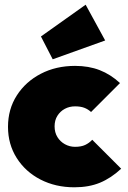

<svg xmlns="http://www.w3.org/2000/svg" viewBox="-20 -784 545 816"><path d="M296 12Q216 12 152 -21Q88 -54 51 -112.5Q14 -171 14 -245Q14 -320 51.5 -378.5Q89 -437 153.5 -470.5Q218 -504 299 -504Q357 -504 403.5 -486Q450 -468 490 -431L367 -308Q354 -320 338 -326Q322 -332 299 -332Q275 -332 255.5 -321.5Q236 -311 224 -292Q212 -273 212 -247Q212 -221 224 -201.5Q236 -182 256 -171Q276 -160 299 -160Q325 -160 342 -168Q359 -176 372 -190L495 -67Q452 -27 405 -7.5Q358 12 296 12ZM204 -532 154 -629 344 -764 427 -612Z"/></svg>

Font: Outfit Thin Black
Style: Regular
Weight: 900
Version: Version 1.100;gftools[0.9.27]